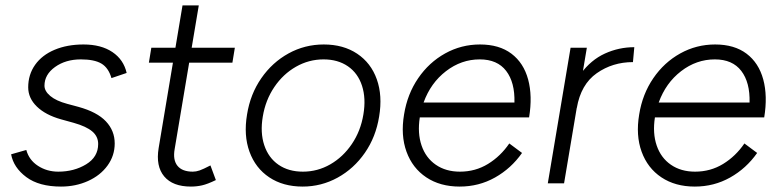

<svg xmlns="http://www.w3.org/2000/svg" viewBox="-20 -676 2874 708"><path d="M21 -107 77 -123Q87 -86 120 -64.5Q153 -43 195 -43Q253 -43 297.5 -70Q342 -97 342 -145Q342 -173 320 -191.5Q298 -210 252 -223L205 -236Q148 -252 116 -283Q84 -314 84 -354Q84 -401 109.5 -437Q135 -473 181.5 -492.5Q228 -512 288 -512Q353 -512 394.5 -484Q436 -456 447 -407L391 -388Q380 -426 354 -441.5Q328 -457 278 -457Q222 -457 183 -429Q144 -401 144 -360Q144 -340 165.5 -322Q187 -304 228 -293L269 -282Q338 -263 370.5 -228.5Q403 -194 403 -147Q403 -102 376.5 -65.5Q350 -29 304.5 -8.5Q259 12 205 12Q124 12 77 -23Q30 -58 21 -107Z M565 -130 653 -656H713L624 -126Q617 -86 634.5 -64.5Q652 -43 691 -43Q703 -43 716 -47.5Q729 -52 756 -66L776 -12Q745 3 725 7.5Q705 12 684 12Q617 12 585.5 -25.5Q554 -63 565 -130ZM538 -500H846L837 -445H529Z M891 -254Q903 -329 943.5 -387.5Q984 -446 1044 -479Q1104 -512 1174 -512Q1246 -512 1297 -478Q1348 -444 1369.5 -383.5Q1391 -323 1378 -246Q1366 -171 1325.5 -112.5Q1285 -54 1225 -21Q1165 12 1096 12Q1024 12 973 -22Q922 -56 900 -116.5Q878 -177 891 -254ZM1320 -254Q1330 -313 1315 -359.5Q1300 -406 1263 -431.5Q1226 -457 1173 -457Q1119 -457 1071.5 -430Q1024 -403 991.5 -355Q959 -307 949 -246Q939 -187 954.5 -140.5Q970 -94 1007 -68.5Q1044 -43 1097 -43Q1151 -43 1198 -70Q1245 -97 1277.5 -145Q1310 -193 1320 -254Z M1470 -254Q1482 -329 1522 -387.5Q1562 -446 1621.5 -479Q1681 -512 1750 -512Q1821 -512 1866 -478Q1911 -444 1927.5 -383Q1944 -322 1931 -243H1528Q1519 -185 1534.5 -139.5Q1550 -94 1587 -68.5Q1624 -43 1676 -43Q1733 -43 1779.5 -71.5Q1826 -100 1858 -147L1905 -112Q1865 -55 1805.5 -21.5Q1746 12 1675 12Q1603 12 1552 -22Q1501 -56 1479 -116.5Q1457 -177 1470 -254ZM1749 -457Q1681 -457 1624.5 -413.5Q1568 -370 1542 -298H1877Q1879 -372 1846.5 -414.5Q1814 -457 1749 -457Z M2084 -500H2144L2060 0H2000ZM2319 -502 2314 -447Q2239 -447 2180.5 -406Q2122 -365 2107 -278L2071 -276Q2084 -353 2121.5 -404Q2159 -455 2210.5 -478.5Q2262 -502 2319 -502Z M2337 -254Q2349 -329 2389 -387.5Q2429 -446 2488.5 -479Q2548 -512 2617 -512Q2688 -512 2733 -478Q2778 -444 2794.5 -383Q2811 -322 2798 -243H2395Q2386 -185 2401.5 -139.5Q2417 -94 2454 -68.5Q2491 -43 2543 -43Q2600 -43 2646.5 -71.5Q2693 -100 2725 -147L2772 -112Q2732 -55 2672.5 -21.5Q2613 12 2542 12Q2470 12 2419 -22Q2368 -56 2346 -116.5Q2324 -177 2337 -254ZM2616 -457Q2548 -457 2491.5 -413.5Q2435 -370 2409 -298H2744Q2746 -372 2713.5 -414.5Q2681 -457 2616 -457Z"/></svg>

Font: Oak Sans Light Italic
Style: Regular
Weight: 400
Italic angle: -9.5°
Foundry: Erik Kennedy, Walven
Version: Version 1.000;Glyphs 3.1.2 (3151)